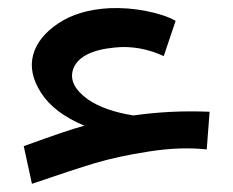

<svg xmlns="http://www.w3.org/2000/svg" viewBox="-20 -451 570 469"><path d="M380 -314Q321 -341 261 -335Q176 -327 159 -283Q145 -244 195 -208Q236 -180 306 -169Q397 -182 492 -178L485 -86Q421 -93 344 -81Q267 -69 212 -52.5Q157 -36 58 -2L38 -94Q145 -133 186 -144Q112 -175 80.5 -224Q49 -273 61 -317Q73 -361 122.5 -394Q172 -427 247 -431Q292 -433 337.5 -424Q383 -415 409 -400Z"/></svg>

Font: LT Superior Semi-bold
Style: Regular
Weight: 600
Designer: Daniel Lyons
Foundry: LyonsType
Version: Version 1.0